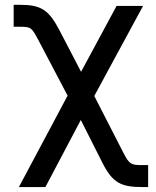

<svg xmlns="http://www.w3.org/2000/svg" viewBox="-20 -570 645 795"><path d="M58.2 204.5H168L314.6 -73.2L404.8 105.5C446.4 186.8 480.8 204.5 568.9 204.5H593.4V113.6H568.9C523.4 113.6 515.3 110.4 491.1 62.9L370.4 -172.6L572.4 -545.5H462.7L315.7 -272.7L225.5 -446C181.1 -530.5 149.1 -550.1 61.1 -550.1H36.6V-459.2H61.1C108 -459.2 110.8 -457 139.2 -403.4L259.9 -174Z"/></svg>

Font: Margiela Sans Medium
Style: Regular
Weight: 500
Designer: Stefan Endress, Andreas Faust
Version: Version 1.100;FEAKit 1.0